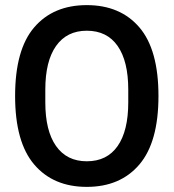

<svg xmlns="http://www.w3.org/2000/svg" viewBox="-20 -718 678 750"><path d="M319 12Q188 12 113.5 -75.5Q39 -163 39 -343Q39 -524 113.5 -611Q188 -698 319 -698Q450 -698 524.5 -611Q599 -524 599 -343Q599 -163 524.5 -75.5Q450 12 319 12ZM319 -88Q398 -88 439.5 -147.5Q481 -207 481 -318V-368Q481 -479 439.5 -538.5Q398 -598 319 -598Q241 -598 199 -538.5Q157 -479 157 -368V-318Q157 -207 199 -147.5Q241 -88 319 -88Z"/></svg>

Font: Archivo Narrow SemiBold
Style: Regular
Weight: 600
Designer: Hector Gatti
Foundry: Omnibus-Type
Version: Version 3.002